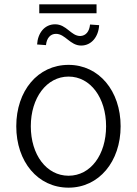

<svg xmlns="http://www.w3.org/2000/svg" viewBox="-20 -853 631 885"><path d="M296 12C436 12 536 -108 536 -271C536 -434 436 -554 296 -554C154 -554 55 -434 55 -271C55 -108 154 12 296 12ZM122 -271C122 -402 195 -500 296 -500C397 -500 469 -402 469 -271C469 -140 398 -43 296 -43C194 -43 122 -140 122 -271ZM151 -648 192 -645C195 -677 212 -697 238 -697C281 -697 303 -643 354 -643C402 -643 434 -684 437 -737L395 -740C392 -708 376 -688 350 -687C307 -687 287 -741 234 -741C185 -741 154 -700 151 -648ZM161 -792H425V-833H161Z"/></svg>

Font: Wafeq Light
Style: Regular
Weight: 300
Designer: Rasmus Andersson & Azza Alameddine
Foundry: Google & TypeTogether
Version: Version 3.000;January 28, 2025;FontCreator 15.0.0.3014 64-bi